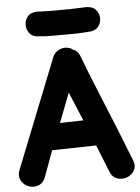

<svg xmlns="http://www.w3.org/2000/svg" viewBox="-61 -968 739 1015"><g transform="rotate(-5 309.0 -460.5)"><path d="M482 -43Q492 -18 511.5 -8.5Q531 1 553 -1.5Q575 -4 592 -17Q609 -30 615.5 -50.5Q622 -71 610 -97L546 -259L452 -489Q415 -579 381 -669Q371 -695 345 -704Q338 -710 329 -713Q302 -722 276 -711Q250 -700 239 -673L9 -94Q-1 -68 6 -48Q13 -28 30.5 -15Q48 -2 69.5 0Q91 2 110 -8Q129 -18 139 -44L190 -183Q227 -184 424 -188L482 -43ZM244 -323 304 -479 368 -326Q282 -324 244 -323ZM223 -786H312Q374 -785 437 -790Q471 -791 487.5 -811Q504 -831 503.5 -856.5Q503 -882 486 -901.5Q469 -921 435 -921Q394 -919 347 -918Q300 -917 255 -917.5Q210 -918 174 -920Q140 -919 123.5 -898.5Q107 -878 108 -852Q109 -826 126.5 -807Q144 -788 178 -789Q204 -786 223 -786Z"/></g></svg>

Font: Balsamiq Sans
Style: Bold
Weight: 700
Designer: Michael Angeles
Foundry: Balsamiq SRL
Version: Version 1.020; ttfautohint (v1.8.4.7-5d5b);gftools[0.9.26]